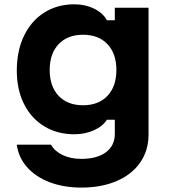

<svg xmlns="http://www.w3.org/2000/svg" viewBox="-20 -649 790 888"><path d="M356.1 218.6Q274.8 218.6 209.7 193.8Q144.5 169 104.9 123.8Q65.3 78.7 57.7 20H215.7Q232.7 50.5 269.9 68.2Q307.2 85.8 356.1 85.8Q428.6 85.8 469.8 55.2Q511 24.7 511 -30V-95.3H474.5Q455.1 -64.7 413.9 -46.3Q372.7 -28 324.3 -28Q245 -28 184.6 -64.8Q124.2 -101.7 90.9 -168.3Q57.7 -234.8 57.7 -322.6Q57.7 -413.8 90.9 -483.1Q124.2 -552.5 184.6 -590.8Q245 -629.1 324.3 -629.1Q374.3 -629.1 415.5 -608.8Q456.7 -588.5 474.5 -555.2H511V-613.1H667V-26.6Q667 46.4 628.8 102Q590.5 157.7 519.9 188.1Q449.3 218.6 356.1 218.6ZM364 -162.2Q435.9 -162.2 477.1 -205.9Q518.3 -249.7 518.3 -325.3Q518.3 -400.9 477.1 -444.6Q435.9 -488.3 364.1 -488.3Q292.3 -488.3 251 -444.6Q209.8 -400.9 209.8 -325.3Q209.8 -249.7 251 -205.9Q292.2 -162.2 364 -162.2Z"/></svg>

Font: Martian Mono VF sWd Rg
Style: Regular
Weight: 400
Width: 6
Monospace: yes
Designer: Roman Shamin
Foundry: Evil Martians
Version: Version 1.100